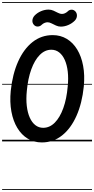

<svg xmlns="http://www.w3.org/2000/svg" viewBox="-25 -1349 898 1832"><path d="M374 10Q299.5 10 240 -26Q180.5 -62 140.5 -128Q100.5 -194 83.8 -284.2Q67 -374.5 77.5 -482.5Q94.5 -642.5 148 -762Q201.5 -881.5 285.5 -947.8Q369.5 -1014 478 -1014Q552.5 -1014 612 -978.2Q671.5 -942.5 711.5 -876.8Q751.5 -811 768.2 -721Q785 -631 774.5 -523Q758 -363 704.5 -243Q651 -123 567 -56.5Q483 10 374 10ZM231 -482.5Q223 -403.5 230.5 -338.8Q238 -274 259 -227Q280 -180 312.5 -154.8Q345 -129.5 387 -129.5Q449 -129.5 498 -179Q547 -228.5 579 -317.2Q611 -406 621 -523Q629 -601.5 621.5 -666Q614 -730.5 593 -777.2Q572 -824 539.5 -849.2Q507 -874.5 465 -874.5Q403.5 -874.5 354.5 -825Q305.5 -775.5 273.5 -687.2Q241.5 -599 231 -482.5ZM374 10Q299.5 10 240 -26Q180.5 -62 140.5 -128Q100.5 -194 83.8 -284.2Q67 -374.5 77.5 -482.5Q94.5 -642.5 148 -762Q201.5 -881.5 285.5 -947.8Q369.5 -1014 478 -1014Q552.5 -1014 612 -978.2Q671.5 -942.5 711.5 -876.8Q751.5 -811 768.2 -721Q785 -631 774.5 -523Q758 -363 704.5 -243Q651 -123 567 -56.5Q483 10 374 10ZM231 -482.5Q223 -403.5 230.5 -338.8Q238 -274 259 -227Q280 -180 312.5 -154.8Q345 -129.5 387 -129.5Q449 -129.5 498 -179Q547 -228.5 579 -317.2Q611 -406 621 -523Q629 -601.5 621.5 -666Q614 -730.5 593 -777.2Q572 -824 539.5 -849.2Q507 -874.5 465 -874.5Q403.5 -874.5 354.5 -825Q305.5 -775.5 273.5 -687.2Q241.5 -599 231 -482.5ZM298.5 -1112Q282 -1130.5 284.2 -1155.2Q286.5 -1180 305 -1200.5Q330.5 -1227 366.2 -1242.2Q402 -1257.5 438 -1257.5Q463 -1257.5 485.5 -1247.2Q508 -1237 528.2 -1226.5Q548.5 -1216 565.5 -1216Q580 -1216 594 -1222.2Q608 -1228.5 618.5 -1238Q634.5 -1255.5 656 -1256.5Q677.5 -1257.5 694 -1240.5Q710.5 -1222 709 -1197Q707.5 -1172 689 -1152.5Q663 -1126 627 -1110.5Q591 -1095 555 -1095Q531.5 -1095 509 -1105.5Q486.5 -1116 466.2 -1126.2Q446 -1136.5 429 -1136.5Q414.5 -1136.5 399.8 -1130.2Q385 -1124 374 -1113.5Q357 -1096 335 -1095.8Q313 -1095.5 298.5 -1112ZM-5 455H853V463H-5ZM-5 -16H853V0H-5ZM-5 -549H853V-541H-5ZM-5 -1329H853V-1321H-5Z"/></svg>

Font: Edu SA Dotted Guide
Style: Regular
Weight: 400
Designer: Tina and Corey Anderson, Eben Sorkin, Mirko Velimirovic
Foundry: Google for Education
Version: Version 2.000